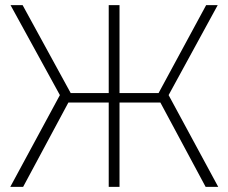

<svg xmlns="http://www.w3.org/2000/svg" viewBox="-20 -727 889 747"><path d="M20 0 213 -357 21 -707H68L255 -365H403V-707H445V-365H597L782 -707H827L636 -357L829 0H780L604 -328H445V0H403V-328H246L70 0Z"/></svg>

Font: Onest Thin
Style: Regular
Weight: 250
Designer: Dmitri Voloshin, Andrey Kudryavtsev
Foundry: Dmitri Voloshin, Andrey Kudryavtsev
Version: Version 1.000;gftools[0.9.33]